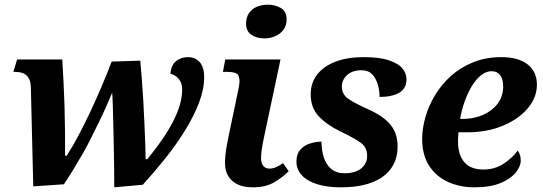

<svg xmlns="http://www.w3.org/2000/svg" viewBox="-20 -790 2318 820"><path d="M468 10Q468 -27 467.5 -71Q467 -115 466 -161.5Q465 -208 464 -251.5Q463 -295 462 -332Q461 -369 459 -394Q446 -363 432 -331.5Q418 -300 402 -267.5Q386 -235 369.5 -201.5Q353 -168 334 -135Q315 -102 295 -69Q275 -36 253 -3L122 6L112 -410Q112 -441 102.5 -456.5Q93 -472 78 -477.5Q63 -483 43 -483H37L53 -536H246Q249 -485 251.5 -436Q254 -387 255.5 -338Q257 -289 257.5 -236.5Q258 -184 258 -125H265Q290 -164 315 -211Q340 -258 364.5 -310Q389 -362 412.5 -417Q436 -472 457 -527L579 -531Q582 -501 585.5 -456Q589 -411 592 -359.5Q595 -308 597 -258.5Q599 -209 600.5 -169.5Q602 -130 602 -110H609Q653 -164 682 -208Q711 -252 727.5 -288Q744 -324 751 -353Q758 -382 758 -407Q758 -437 742.5 -454Q727 -471 708 -475Q711 -513 732.5 -529.5Q754 -546 782 -546Q815 -546 833.5 -524Q852 -502 852 -461Q852 -409 830 -351.5Q808 -294 771 -234Q734 -174 687 -115Q640 -56 590 -1Z M1060 10Q1003 10 972 -17.5Q941 -45 941 -93Q941 -107 942.5 -125Q944 -143 948 -165Q952 -187 957 -212L996 -398Q999 -411 1001 -424Q1003 -437 1003 -441Q1003 -468 991 -475.5Q979 -483 950 -483H932L942 -536H1178L1109 -211Q1105 -193 1102 -176.5Q1099 -160 1097 -144.5Q1095 -129 1095 -115Q1095 -93 1104.5 -81.5Q1114 -70 1130 -70Q1146 -70 1159 -76Q1172 -82 1189 -93L1213 -59Q1189 -34 1152 -12Q1115 10 1060 10ZM1109 -626Q1076 -626 1053.5 -641.5Q1031 -657 1031 -688Q1031 -717 1044 -735Q1057 -753 1078 -761.5Q1099 -770 1124 -770Q1156 -770 1180 -755.5Q1204 -741 1204 -707Q1204 -680 1190 -662Q1176 -644 1154.5 -635Q1133 -626 1109 -626Z M1435 10Q1378 10 1335.5 -3Q1293 -16 1269.5 -41Q1246 -66 1246 -100Q1246 -131 1261.5 -149.5Q1277 -168 1302 -176.5Q1327 -185 1353 -185Q1353 -150 1362.5 -119Q1372 -88 1394 -69Q1416 -50 1452 -50Q1480 -50 1501.5 -58.5Q1523 -67 1535.5 -84Q1548 -101 1548 -125Q1548 -160 1521 -180Q1494 -200 1435 -228Q1377 -256 1342 -292.5Q1307 -329 1307 -387Q1307 -436 1334.5 -471.5Q1362 -507 1412.5 -526.5Q1463 -546 1533 -546Q1601 -546 1641 -532.5Q1681 -519 1698.5 -498Q1716 -477 1716 -452Q1716 -412 1685 -394Q1654 -376 1601 -376Q1601 -403 1593.5 -429Q1586 -455 1569.5 -472.5Q1553 -490 1524 -490Q1485 -490 1462.5 -469.5Q1440 -449 1440 -420Q1440 -387 1467.5 -368Q1495 -349 1553 -323Q1618 -294 1648 -257Q1678 -220 1678 -164Q1678 -110 1650.5 -71Q1623 -32 1569 -11Q1515 10 1435 10Z M2005.9 10Q1945 10 1894.5 -12.5Q1844 -35 1813.5 -81Q1783 -127 1783 -197.3Q1783 -241.5 1797 -290.3Q1811 -339 1838.5 -384.5Q1866 -430 1907 -466.5Q1948 -503 2002 -524.5Q2056 -546 2121.9 -546Q2193.5 -546 2233.2 -515.1Q2273 -484.3 2273 -428.1Q2273 -374 2234.5 -328Q2196 -282 2128.7 -253.5Q2061.3 -225 1975 -225H1938.1Q1937.1 -214.7 1936.5 -204.8Q1936 -195 1936 -187Q1936 -129 1963 -97.5Q1990 -66 2044.9 -66Q2093.7 -66 2131.9 -91.5Q2170 -117 2191 -147Q2204 -131 2204 -104Q2204 -80 2183 -53.5Q2162 -27 2118.4 -8.5Q2074.7 10 2005.9 10ZM1953.6 -282Q2004 -282 2043.5 -299.6Q2083 -317.2 2106 -348.3Q2129 -379.5 2129 -421Q2129 -452 2116 -469Q2103 -486 2079.5 -486Q2056 -486 2033.8 -468Q2011.6 -450 1993.8 -420Q1976 -390 1963.5 -354Q1951 -318 1945 -282Z"/></svg>

Font: Noto Serif
Style: Italic
Weight: 400
Italic angle: -12°
Designer: Monotype Design Team
Foundry: Monotype Imaging Inc.
Version: Version 2.013